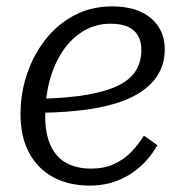

<svg xmlns="http://www.w3.org/2000/svg" viewBox="-20 -567 568 599"><path d="M260 12Q195 12 146.5 -14Q98 -40 71 -90Q44 -140 44 -211Q44 -277 64.5 -337Q85 -397 122.5 -444.5Q160 -492 212.5 -519.5Q265 -547 330 -547Q384 -547 420.5 -529.5Q457 -512 475.5 -482Q494 -452 494 -413Q494 -365 469 -328Q444 -291 395 -266Q346 -241 272 -228.5Q198 -216 100 -215L106 -259Q194 -261 255 -272Q316 -283 352.5 -302Q389 -321 405 -348.5Q421 -376 421 -412Q421 -438 410 -456.5Q399 -475 378 -484Q357 -493 325 -493Q279 -493 241 -470.5Q203 -448 176 -408Q149 -368 135 -316Q121 -264 121 -205Q121 -150 138 -113Q155 -76 187 -58.5Q219 -41 264 -41Q305 -41 335.5 -55Q366 -69 389 -92.5Q412 -116 429 -144L471 -114Q449 -75 417.5 -47Q386 -19 346.5 -3.5Q307 12 260 12Z"/></svg>

Font: Roboto Serif Light
Style: Italic
Weight: 300
Italic angle: -10°
Version: Version 1.007